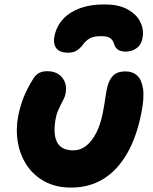

<svg xmlns="http://www.w3.org/2000/svg" viewBox="-20 -841 695 871"><path d="M303 10Q233 10 182 -18Q131 -46 100.5 -93Q70 -140 60.5 -198Q51 -256 63 -317Q72 -361 87.5 -400Q103 -439 128 -479Q137 -496 152.5 -507Q168 -518 194 -518Q239 -518 262.5 -488.5Q286 -459 277 -415Q275 -404 269 -392Q263 -380 256 -366.5Q249 -353 242.5 -337.5Q236 -322 233 -305Q227 -274 227.5 -247.5Q228 -221 236.5 -201Q245 -181 263.5 -170Q282 -159 312 -159Q345 -159 371.5 -180Q398 -201 417.5 -240Q437 -279 447 -332Q452 -357 454.5 -375Q457 -393 459.5 -408Q462 -423 465 -439Q473 -476 491.5 -496.5Q510 -517 550 -517Q582 -517 602.5 -498Q623 -479 629 -437.5Q635 -396 621 -327Q599 -217 555 -142Q511 -67 447.5 -28.5Q384 10 303 10ZM454 -821Q515 -821 555 -800.5Q595 -780 613.5 -747Q632 -714 628 -678Q624 -642 602.5 -624.5Q581 -607 550 -607Q528 -607 515.5 -615.5Q503 -624 498 -640Q494 -656 482 -666.5Q470 -677 438 -677Q404 -677 386.5 -666.5Q369 -656 358 -641Q346 -624 330 -613Q314 -602 289 -602Q248 -602 233.5 -625Q219 -648 229 -686Q239 -726 268 -756.5Q297 -787 343.5 -804Q390 -821 454 -821Z"/></svg>

Font: Shantell Sans ExtraBold
Style: Italic
Weight: 800
Italic angle: -11°
Designer: Stephen Nixon, Anya Danilova, Shantell Martin
Foundry: Arrow Type
Version: Version 1.011;[c5ecc13dd]